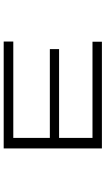

<svg xmlns="http://www.w3.org/2000/svg" viewBox="214 -798 572 1040"><g transform="rotate(90 500.0 -278.0)"><path d="M205 -12V-64H727V-493H206V-544H784V-12ZM246 -262V-312H760V-262Z"/></g></svg>

Font: Murecho Thin Light
Style: Regular
Weight: 300
Version: Version 1.010